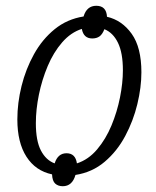

<svg xmlns="http://www.w3.org/2000/svg" viewBox="-20 -599 540 664"><path d="M197 45Q181 45 171 36Q161 27 160 4Q103 -8 71.5 -57Q40 -106 40 -186Q40 -243 54.5 -301.5Q69 -360 97.5 -411.5Q126 -463 169 -498Q212 -533 269 -542Q280 -579 313 -579Q348 -579 350 -541Q402 -529 435.5 -482Q469 -435 469 -349Q469 -297 455 -239Q441 -181 413 -128.5Q385 -76 342 -39.5Q299 -3 241 6Q230 45 197 45ZM246 -34Q286 -47 316 -82.5Q346 -118 365.5 -165Q385 -212 395 -262Q405 -312 405 -356Q405 -416 388 -451Q371 -486 341 -498Q334 -480 324 -473Q314 -466 299 -466Q269 -466 263 -499Q225 -487 195 -452.5Q165 -418 145 -370.5Q125 -323 114.5 -271.5Q104 -220 104 -173Q104 -112 121.5 -78.5Q139 -45 169 -34Q180 -69 210 -69Q241 -69 246 -34Z"/></svg>

Font: Noto Serif Condensed Light
Style: Italic
Weight: 300
Width: 3
Italic angle: -12°
Designer: Monotype Design Team
Foundry: Monotype Imaging Inc.
Version: Version 2.014; ttfautohint (v1.8.4.7-5d5b)